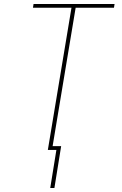

<svg xmlns="http://www.w3.org/2000/svg" viewBox="-20 -755 616 967"><path d="M233 192H254L288 -19H245L361 -716H554L557 -735H149L146 -716H340L221 0H264Z"/></svg>

Font: Iosevka Sparkle Thin Oblique
Style: Regular
Weight: 100
Italic angle: -9°
Designer: Belleve Invis
Foundry: Belleve Invis
Version: Version 4.5.0; ttfautohint (v1.8.3)